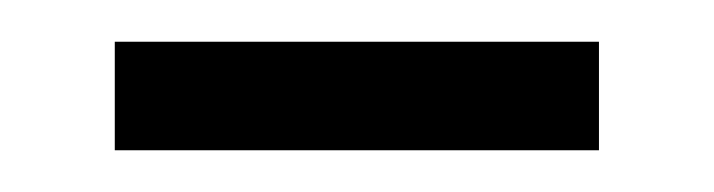

<svg xmlns="http://www.w3.org/2000/svg" viewBox="-20 -316 342 92"><path d="M35 -244V-296H267V-244Z"/></svg>

Font: Noto Sans Thai SemiCondensed Light
Style: Regular
Weight: 300
Width: 4
Designer: Monotype Design Team
Foundry: Monotype Imaging Inc.
Version: Version 2.001